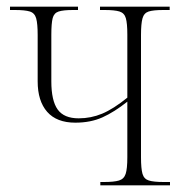

<svg xmlns="http://www.w3.org/2000/svg" viewBox="-20 -556 553 576"><path d="M281 0V-10H292Q322 -10 337 -14.5Q352 -19 357 -34.5Q362 -50 362 -84V-251Q323 -220 287.5 -204Q252 -188 206 -188Q150 -188 121.5 -220.5Q93 -253 93 -312V-451Q93 -485 88.5 -501Q84 -517 69.5 -521.5Q55 -526 25 -526H10V-536H214V-526H199Q170 -526 156 -521.5Q142 -517 138 -501.5Q134 -486 134 -452V-312Q134 -254 153 -227.5Q172 -201 216 -201Q253 -201 286.5 -215Q320 -229 362 -263V-452Q362 -486 357.5 -501.5Q353 -517 338.5 -521.5Q324 -526 294 -526H280V-536H489V-526H470Q440 -526 426 -521.5Q412 -517 407.5 -501Q403 -485 403 -451V-84Q403 -50 407.5 -34.5Q412 -19 426.5 -14.5Q441 -10 471 -10H490V0Z"/></svg>

Font: Noto Serif Display Condensed ExtraLight
Style: Regular
Weight: 200
Width: 3
Designer: Monotype Design Team
Foundry: Monotype Imaging Inc.
Version: Version 2.009